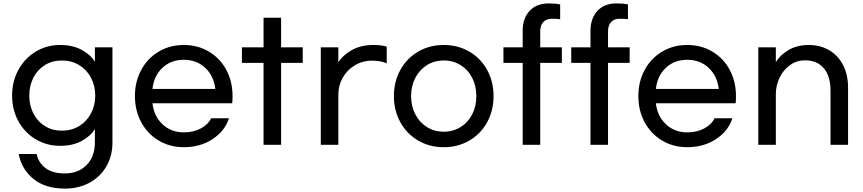

<svg xmlns="http://www.w3.org/2000/svg" viewBox="-20 -767 5063 1127"><path d="M90 137H195Q205 187 246.5 219Q288 251 361 251Q440 251 488.5 201.5Q537 152 537 69V-10Q513 31 460 60Q407 89 334 89Q254 89 189.5 50.5Q125 12 88 -55.5Q51 -123 51 -206Q51 -289 88 -357Q125 -425 189.5 -464Q254 -503 334 -503Q407 -503 460 -474Q513 -445 537 -404V-489H640V70Q640 148 604.5 209.5Q569 271 505.5 305.5Q442 340 361 340Q245 340 175.5 282.5Q106 225 90 137ZM539 -206Q539 -264 514 -311Q489 -358 444.5 -385Q400 -412 343 -412Q287 -412 243.5 -385Q200 -358 176 -311Q152 -264 152 -206Q152 -148 176 -101Q200 -54 243.5 -27Q287 0 343 0Q400 0 444.5 -27Q489 -54 514 -101Q539 -148 539 -206Z M772 -203Q772 -288 809 -356.5Q846 -425 911.5 -464Q977 -503 1059 -503Q1141 -503 1206.5 -464Q1272 -425 1308.5 -356.5Q1345 -288 1345 -203Q1345 -175 1343 -161H875Q883 -86 933.5 -38Q984 10 1059 10Q1116 10 1159.5 -13.5Q1203 -37 1219 -73H1324Q1300 2 1228 49.5Q1156 97 1059 97Q977 97 911.5 58Q846 19 809 -49.5Q772 -118 772 -203ZM1059 -416Q983 -416 933 -368.5Q883 -321 875 -245H1244Q1235 -321 1185 -368.5Q1135 -416 1059 -416Z M1757 -398H1630V83H1527V-398H1400V-489H1527V-663H1630V-489H1757Z M1966 -489V-401Q1989 -440 2042.5 -471.5Q2096 -503 2172 -503Q2221 -503 2250 -493V-395Q2215 -411 2165 -411Q2108 -411 2062.5 -383.5Q2017 -356 1991.5 -310.5Q1966 -265 1966 -213V83H1863V-489Z M2877 -203Q2877 -118 2839.5 -49.5Q2802 19 2735 58Q2668 97 2585 97Q2501 97 2434.5 58Q2368 19 2330 -49.5Q2292 -118 2292 -203Q2292 -288 2330 -356.5Q2368 -425 2434.5 -464Q2501 -503 2585 -503Q2668 -503 2735 -464Q2802 -425 2839.5 -356.5Q2877 -288 2877 -203ZM2393 -203Q2393 -144 2417.5 -96.5Q2442 -49 2485.5 -21.5Q2529 6 2585 6Q2640 6 2684 -21.5Q2728 -49 2752 -96.5Q2776 -144 2776 -203Q2776 -262 2752 -309.5Q2728 -357 2684 -384.5Q2640 -412 2585 -412Q2529 -412 2485.5 -384.5Q2442 -357 2417.5 -309.5Q2393 -262 2393 -203Z M3278 -398H3151V83H3048V-398H2935V-489H3048V-586Q3048 -659 3088.5 -703Q3129 -747 3201 -747Q3241 -747 3268 -741V-654Q3254 -657 3219 -657Q3187 -657 3169 -637.5Q3151 -618 3151 -583V-489H3278Z M3676 -398H3549V83H3446V-398H3333V-489H3446V-586Q3446 -659 3486.5 -703Q3527 -747 3599 -747Q3639 -747 3666 -741V-654Q3652 -657 3617 -657Q3585 -657 3567 -637.5Q3549 -618 3549 -583V-489H3676Z M3727 -203Q3727 -288 3764 -356.5Q3801 -425 3866.5 -464Q3932 -503 4014 -503Q4096 -503 4161.5 -464Q4227 -425 4263.5 -356.5Q4300 -288 4300 -203Q4300 -175 4298 -161H3830Q3838 -86 3888.5 -38Q3939 10 4014 10Q4071 10 4114.5 -13.5Q4158 -37 4174 -73H4279Q4255 2 4183 49.5Q4111 97 4014 97Q3932 97 3866.5 58Q3801 19 3764 -49.5Q3727 -118 3727 -203ZM4014 -416Q3938 -416 3888 -368.5Q3838 -321 3830 -245H4199Q4190 -321 4140 -368.5Q4090 -416 4014 -416Z M4534 -489V-402Q4556 -441 4606.5 -472Q4657 -503 4728 -503Q4795 -503 4847.5 -472Q4900 -441 4929 -384.5Q4958 -328 4958 -252V83H4855V-234Q4855 -320 4815.5 -366.5Q4776 -413 4706 -413Q4657 -413 4618 -385.5Q4579 -358 4556.5 -312Q4534 -266 4534 -213V83H4431V-489Z"/></svg>

Font: Gmarket Sans TTF Medium
Style: Regular
Weight: 500
Designer: Creative Director : Sungho Lee; Art Director : Kiwoong Choi; Project Manager : Sori Yang, Jongwook Yoon; Font Designer :
Foundry: Sandoll Inc.
Version: Version 1.000;hotconv 1.0.109;makeotfexe 2.5.65596